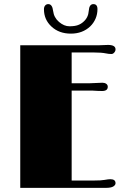

<svg xmlns="http://www.w3.org/2000/svg" viewBox="-20 -910 624 930"><path d="M514.6 -42Q539.6 -42 539.6 -22.5Q539.6 -13.7 528.8 -6.8Q518.1 0 491.7 0H78.1V-690.9Q270.5 -690.9 462.9 -690.9L502.9 -692.4Q539.6 -692.4 539.6 -670.9Q539.6 -662.6 533.4 -655.5Q527.3 -648.4 519.5 -648.4Q506.8 -648.4 492.7 -651.4Q471.7 -655.8 435.1 -655.8H327.1V-506.8H416Q416 -506.8 476.1 -509.3Q486.8 -509.3 494.4 -504.2Q502 -499 502 -489.7Q502 -469.2 474.6 -469.2L453.6 -469.7Q437.5 -471.2 426.8 -471.2H327.1V-35.6H435.1Q471.2 -35.6 486.3 -38.6Q504.4 -42 514.6 -42ZM417 -782.2Q379.9 -747.1 323.2 -747.1Q266.1 -747.1 229.5 -781.2Q192.9 -814.9 192.9 -865.2Q192.9 -876.5 198.7 -883.3Q204.6 -890.1 213.9 -890.1Q233.4 -890.1 237.3 -856.9Q241.2 -824.7 265.9 -803.7Q290.5 -782.7 316.2 -782.7Q341.8 -782.7 357.2 -788.3Q372.6 -793.9 383.8 -804.2Q407.7 -824.7 409.9 -857.4Q412.1 -890.1 432.1 -890.1Q452.1 -890.1 452.1 -865.7Q452.1 -841.3 442.9 -819.8Q433.6 -798.3 417 -782.2Z"/></svg>

Font: Limelight
Style: Regular
Weight: 400
Designer: Nicole Fally
Foundry: Nicole Fally
Version: Version 1.002